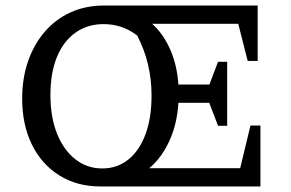

<svg xmlns="http://www.w3.org/2000/svg" viewBox="-20 -673 1049 693"><path d="M884 -220H920V0H342Q258 0 194 -40Q130 -80 95 -151.5Q60 -223 60 -317Q60 -391 81.5 -452.5Q103 -514 142 -559Q181 -604 235 -628.5Q289 -653 355 -653H910V-453H874L840 -587H480L506 -605Q561 -568 593 -497.5Q625 -427 625 -334Q625 -237 590.5 -162.5Q556 -88 495 -48L470 -66H847ZM162 -330Q162 -251 185.5 -191.5Q209 -132 251.5 -98.5Q294 -65 349 -65Q403 -65 443 -97Q483 -129 505 -188Q527 -247 527 -328Q527 -446 475 -545Q421 -586 354 -586Q295 -586 251.5 -554.5Q208 -523 185 -466Q162 -409 162 -330ZM767 -219 723 -334 767 -450H800V-219ZM570 -302V-368H770V-302Z"/></svg>

Font: Piazzolla 24pt Medium
Style: Regular
Weight: 500
Designer: Juan Pablo del Peral
Foundry: Huerta Tipografica
Version: Version 2.005